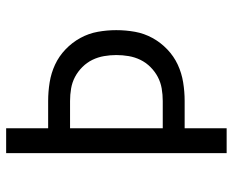

<svg xmlns="http://www.w3.org/2000/svg" viewBox="-88 -688 775 640"><g transform="rotate(-90 300.0 -367.5)"><path d="M110 0V-735H193V-595H284Q315 -595 346 -590Q377 -585 405 -572Q433 -559 456 -537Q479 -515 494 -487.5Q509 -460 514.5 -429.5Q520 -399 520 -368Q520 -336 514.5 -305.5Q509 -275 494 -247.5Q479 -220 456 -198Q433 -176 405 -163Q377 -150 346 -145Q315 -140 284 -140H193V0ZM284 -213Q305 -213 325.5 -216.5Q346 -220 364 -229.5Q382 -239 397 -254Q412 -269 421 -287.5Q430 -306 433.5 -326.5Q437 -347 437 -368Q437 -388 433.5 -408.5Q430 -429 421 -447.5Q412 -466 397 -481Q382 -496 364 -505.5Q346 -515 325.5 -518.5Q305 -522 284 -522H193V-213Z"/></g></svg>

Font: Zed Sans Extended
Style: Regular
Weight: 400
Width: 7
Designer: Belleve Invis
Foundry: Belleve Invis
Version: Version 1.0.0; ttfautohint (v1.8.4)